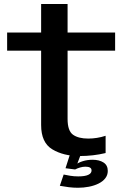

<svg xmlns="http://www.w3.org/2000/svg" viewBox="-20 -748 630 929"><path d="M364.5 7Q431 7 491 -7.5V-91Q449.5 -77.5 406.5 -77.5Q359.5 -77.5 333.2 -96.2Q307 -115 307 -172.5V-503H537V-590.5H307V-728.5H179V-590.5H14.5V-503H179V-143Q179 -58 233 -25.5Q287 7 364.5 7ZM357.5 160.5Q384 160.5 410 155.5Q436 150.5 456.8 140.2Q477.5 130 489.5 114.5Q501.5 99 501.5 79Q501.5 51.5 480.8 38.2Q460 25 428 25Q402.5 25 380.2 32Q358 39 346.5 49L343.5 72Q353.5 66.5 367.2 62.5Q381 58.5 393 58.5Q407.5 58.5 415.2 62.8Q423 67 423 77Q423 90.5 407 98Q391 105.5 358.5 105.5Q338 105.5 320 102.5Q302 99.5 288 96.5L269.5 151Q291 155 313.2 157.8Q335.5 160.5 357.5 160.5ZM343.5 72 371 -1H318.5L297 66Z"/></svg>

Font: Anybody SemiExpanded Medium
Style: Regular
Weight: 500
Width: 6
Version: Version 1.113;gftools[0.9.25]